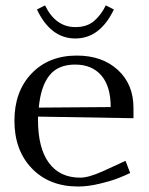

<svg xmlns="http://www.w3.org/2000/svg" viewBox="-20 -680 548 708"><path d="M116.2 -645 146 -660.2Q185.1 -580.1 257.8 -580.1Q300.8 -580.1 326.9 -602.5Q353 -625 370.1 -660.2L399.9 -645Q348.6 -538.1 257.8 -538.1Q167 -538.1 116.2 -645ZM123 -283.2 388.2 -285.2Q388.2 -361.3 353.8 -401.6Q319.3 -441.9 256.8 -441.9Q194.3 -441.9 162.4 -402.1Q130.4 -362.3 123 -283.2ZM120.1 -250V-237.8Q120.1 -134.3 160.2 -79.6Q200.2 -24.9 275.9 -24.9Q306.2 -24.9 357.9 -47.9L442.9 -86.9L460 -42Q440.4 -32.7 415.8 -22.9Q391.1 -13.2 347.9 -2.7Q304.7 7.8 268.1 7.8Q162.1 7.8 97.7 -58.8Q33.2 -125.5 33.2 -234.9Q33.2 -342.8 96.4 -408.9Q159.7 -475.1 263.2 -475.1Q356.9 -475.1 414.6 -422.1Q472.2 -369.1 472.2 -282.2V-244.1Z"/></svg>

Font: Resagokr
Style: Regular
Weight: 500
Designer: gluk
Foundry: gluk
Version: Version 0.95